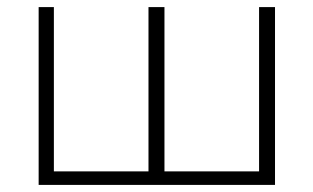

<svg xmlns="http://www.w3.org/2000/svg" viewBox="-20 -521 883 541"><path d="M88.9 0V-501H131.8V-38.1H398.4V-501H443.4V-38.1H710V-501H754.9V0Z"/></svg>

Font: Gothic A1 ExtraLight
Style: Regular
Weight: 275
Designer: HanYang I&C Co.,Ltd.
Foundry: HanYang I&C Co.,Ltd.
Version: Version 2.50